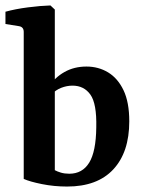

<svg xmlns="http://www.w3.org/2000/svg" viewBox="-28 -675 527 704"><path d="M59 -558Q59 -576 42 -579L-8 -587V-632Q28 -642 74.5 -648Q121 -654 157 -655L173 -640V-51Q182 -46 195.5 -42Q209 -38 226 -38Q274 -38 299 -78.5Q324 -119 325 -208Q327 -295 303.5 -328Q280 -361 238 -361Q217 -361 196.5 -353Q176 -345 160 -328L151 -357Q173 -391 208.5 -411Q244 -431 289 -431Q333 -431 368.5 -409.5Q404 -388 425 -344Q446 -300 446 -230Q446 -117 387.5 -54Q329 9 218 9Q170 9 125.5 0Q81 -9 59 -19Z"/></svg>

Font: Yrsa SemiBold
Style: Regular
Weight: 600
Version: Version 2.004